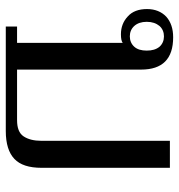

<svg xmlns="http://www.w3.org/2000/svg" viewBox="2 -606 604 647"><g transform="rotate(90 303.5 -282.0)"><path d="M69 -38C69 -38 69 0 69 0C69 0 421 0 421 0C464 0 495 -10 515 -29C535 -48 545 -78 545 -121C545 -121 545 -553 545 -553C545 -553 454 -553 454 -553C454 -553 454 -120 454 -120C454 -95 449 -75 439 -60C429 -45 411 -38 384 -38C384 -38 214 -38 214 -38C214 -38 214 -456 214 -456C214 -528 178 -564 105 -564C76 -564 53 -556 36 -541C19 -525 10 -503 10 -476C10 -448 18 -426 35 -411C51 -396 71 -388 95 -388C109 -388 119 -390 124 -394C124 -394 124 -38 124 -38C124 -38 69 -38 69 -38ZM137 -433C128 -423 116 -418 102 -418C88 -418 76 -423 67 -433C58 -443 53 -457 53 -475C53 -493 58 -507 67 -518C76 -528 88 -533 102 -533C116 -533 128 -528 137 -518C146 -507 150 -493 150 -475C150 -457 146 -443 137 -433Z"/></g></svg>

Font: BUSH 25 TRIRONG 0515 A
Style: Regular
Weight: 400
Designer: Katatrad Team
Foundry: CadsonDemak